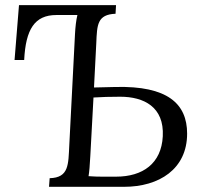

<svg xmlns="http://www.w3.org/2000/svg" viewBox="-20 -720 766 740"><path d="M342.3 -382.8 351.1 -553.7C354 -625 355 -664.1 425.3 -667L427.2 -700.2H53.2L36.1 -488.8H73.2C79.1 -606.9 113.3 -662.1 197.3 -662.1H278.3C273.4 -642.1 270.5 -616.2 269 -587.9L247.1 -161.1C243.2 -85.9 246.1 -35.2 171.4 -33.2L168.9 0H458C593.3 0 701.2 -68.4 701.2 -205.1C701.2 -320.8 625 -389.6 425.8 -384.8ZM340.3 -344.2C372.1 -346.2 403.3 -347.2 443.4 -347.2C534.2 -347.2 613.3 -308.1 607.4 -194.8C602.1 -89.8 530.3 -39.1 427.2 -39.1C414.1 -39.1 352.1 -38.1 321.3 -41C324.2 -58.1 326.2 -83 328.1 -119.1Z"/></svg>

Font: Lora Italic
Style: Regular
Weight: 400
Italic angle: -3°
Designer: Olga Karpushina, Alexei Vanyashin
Foundry: Cyreal
Version: Version 1.011;PS 001.011;hotconv 1.0.70;makeotf.lib2.5.58329